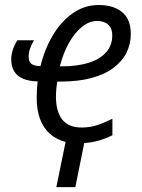

<svg xmlns="http://www.w3.org/2000/svg" viewBox="-20 -565 568 769"><path d="M205.6 184.6 242.7 3.4Q206.1 -5.9 180.2 -28.8Q154.3 -51.8 140.6 -87.9Q127 -124 127 -172.4Q127 -189.9 127.9 -206.5Q128.9 -223.1 130.9 -238.8Q96.2 -239.7 72.5 -249.8Q48.8 -259.8 36.9 -279.1Q24.9 -298.3 24.9 -326.7Q24.9 -345.7 31.5 -366Q38.1 -386.2 49.8 -403.8H116.2Q106 -387.2 100.3 -370.4Q94.7 -353.5 94.7 -338.4Q94.7 -316.4 106.9 -308.3Q119.1 -300.3 142.1 -300.3Q158.7 -368.2 191.7 -423.6Q224.6 -479 271.5 -512Q318.4 -544.9 375.5 -544.9Q434.6 -544.9 469.2 -516.4Q503.9 -487.8 503.9 -429.2Q503.9 -388.2 486.3 -353.5Q468.8 -318.8 433.8 -292.7Q398.9 -266.6 345.9 -252.4Q293 -238.3 222.2 -238.3H209.5Q207 -224.1 205.6 -208.5Q204.1 -192.9 204.1 -178.2Q204.1 -119.1 229 -86.7Q253.9 -54.2 307.6 -54.2Q340.3 -54.2 369.6 -64Q398.9 -73.7 430.2 -89.4V-23.4Q404.3 -10.3 376.5 -2.2Q348.6 5.9 317.4 7.8L281.7 184.6ZM219.7 -299.3H228Q288.6 -299.3 334 -313.2Q379.4 -327.1 404.5 -355Q429.7 -382.8 429.7 -423.8Q429.7 -450.7 413.8 -465.8Q397.9 -481 368.7 -481Q338.4 -481 309.6 -458.5Q280.8 -436 257.3 -395.3Q233.9 -354.5 219.7 -299.3Z"/></svg>

Font: Open Sans SemiCondensed
Style: Italic
Weight: 400
Width: 4
Italic angle: -12°
Designer: Monotype Design Team
Foundry: Monotype Imaging Inc.
Version: Version 3.000